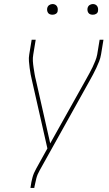

<svg xmlns="http://www.w3.org/2000/svg" viewBox="-20 -932 540 952"><path d="M131 0 132 -7Q135 -30 141 -52Q147 -74 159 -95L215 -196L139 -531Q135 -547 132 -563Q129 -579 127 -595Q125 -611 123.5 -628Q122 -645 125 -662L137 -735H157L145 -662Q142 -645 143 -629Q144 -613 146.5 -597Q149 -581 151.5 -565.5Q154 -550 158 -535L229 -221L407 -539Q415 -554 423.5 -569Q432 -584 439 -599Q446 -614 452.5 -630Q459 -646 462 -662L474 -735H493L481 -662Q478 -644 471.5 -627.5Q465 -611 457.5 -595Q450 -579 441.5 -563Q433 -547 424 -531L176 -86Q165 -67 160 -47Q155 -27 151 -7L150 0ZM440 -859Q434 -859 428 -861Q422 -863 418.5 -868Q415 -873 414 -879Q413 -885 414 -891Q415 -896 417.5 -900Q420 -904 423.5 -906.5Q427 -909 431.5 -910.5Q436 -912 440 -912Q447 -912 452.5 -909.5Q458 -907 461.5 -902Q465 -897 466 -891Q467 -885 466 -879Q466 -874 463.5 -870Q461 -866 457 -863.5Q453 -861 449 -860Q445 -859 440 -859ZM240 -859Q234 -859 228 -861Q222 -863 218.5 -868Q215 -873 214 -879Q213 -885 214 -891Q215 -896 217.5 -900Q220 -904 223.5 -906.5Q227 -909 231.5 -910.5Q236 -912 240 -912Q247 -912 252.5 -909.5Q258 -907 261.5 -902Q265 -897 266 -891Q267 -885 266 -879Q266 -874 263.5 -870Q261 -866 257 -863.5Q253 -861 249 -860Q245 -859 240 -859Z"/></svg>

Font: Iosevka Curly Thin Oblique
Style: Regular
Weight: 100
Italic angle: -9°
Monospace: yes
Designer: Belleve Invis
Foundry: Belleve Invis
Version: Version 11.1.0; ttfautohint (v1.8.3)